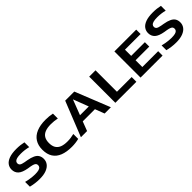

<svg xmlns="http://www.w3.org/2000/svg" viewBox="295 -1842 3089 3089"><g transform="rotate(-45 1839.5 -297.0)"><path d="M257.5 7.5Q203.5 7.5 152 0.5Q100.5 -6.5 56 -18V-126.5Q89.5 -117.5 125.5 -111.2Q161.5 -105 195.5 -101.8Q229.5 -98.5 255.5 -98.5Q308 -98.5 338.8 -106.8Q369.5 -115 382.2 -131Q395 -147 395 -169Q395 -188.5 386 -201.5Q377 -214.5 354.2 -223.8Q331.5 -233 289.5 -240.5L241.5 -248Q134 -266.5 87.8 -309.2Q41.5 -352 41.5 -421Q41.5 -473 71.2 -514Q101 -555 164.8 -578.8Q228.5 -602.5 331 -602.5Q376 -602.5 419 -597.8Q462 -593 498.5 -584.5V-475.5Q457.5 -486 414.8 -491.5Q372 -497 327.5 -497Q270 -497 237.5 -488Q205 -479 191.8 -463.2Q178.5 -447.5 178.5 -426.5Q178.5 -398.5 198.2 -382.8Q218 -367 275.5 -356.5L323 -348.5Q399 -335.5 444.8 -313.5Q490.5 -291.5 511.2 -257.5Q532 -223.5 532 -175.5Q532 -123 501.8 -81.8Q471.5 -40.5 410.8 -16.5Q350 7.5 257.5 7.5Z M988.5 7.5Q870 7.5 787 -25.2Q704 -58 660.8 -125.2Q617.5 -192.5 617.5 -296.5Q617.5 -394.5 661 -463Q704.5 -531.5 788.5 -567Q872.5 -602.5 994.5 -602.5Q1035.5 -602.5 1073.8 -598.8Q1112 -595 1149.5 -587V-475.5Q1116 -483 1080 -487Q1044 -491 1005.5 -491Q924.5 -491 872 -469.8Q819.5 -448.5 794.2 -405.5Q769 -362.5 769 -297.5Q769 -230 794.5 -187.2Q820 -144.5 870.8 -124.2Q921.5 -104 998 -104Q1038.5 -104 1075.5 -109Q1112.5 -114 1149.5 -123.5V-12Q1113.5 -2.5 1072 2.5Q1030.5 7.5 988.5 7.5Z M1199 0 1436.5 -595H1643L1881 0H1738.5L1531.5 -542H1547L1339.5 0ZM1374.5 -159.5 1408.5 -260.5H1670.5L1703.5 -159.5Z M1982.5 0V-595H2126.5V-107.5H2461V0Z M2556 0V-595H3052.5V-495H2696.5V-100H3057V0ZM2626.5 -253.5V-353.5H3008V-253.5Z M3363 7.5Q3309 7.5 3257.5 0.5Q3206 -6.5 3161.5 -18V-126.5Q3195 -117.5 3231 -111.2Q3267 -105 3301 -101.8Q3335 -98.5 3361 -98.5Q3413.5 -98.5 3444.2 -106.8Q3475 -115 3487.8 -131Q3500.5 -147 3500.5 -169Q3500.5 -188.5 3491.5 -201.5Q3482.5 -214.5 3459.8 -223.8Q3437 -233 3395 -240.5L3347 -248Q3239.5 -266.5 3193.2 -309.2Q3147 -352 3147 -421Q3147 -473 3176.8 -514Q3206.5 -555 3270.2 -578.8Q3334 -602.5 3436.5 -602.5Q3481.5 -602.5 3524.5 -597.8Q3567.5 -593 3604 -584.5V-475.5Q3563 -486 3520.2 -491.5Q3477.5 -497 3433 -497Q3375.5 -497 3343 -488Q3310.5 -479 3297.2 -463.2Q3284 -447.5 3284 -426.5Q3284 -398.5 3303.8 -382.8Q3323.5 -367 3381 -356.5L3428.5 -348.5Q3504.5 -335.5 3550.2 -313.5Q3596 -291.5 3616.8 -257.5Q3637.5 -223.5 3637.5 -175.5Q3637.5 -123 3607.2 -81.8Q3577 -40.5 3516.2 -16.5Q3455.5 7.5 3363 7.5Z"/></g></svg>

Font: Encode Sans SC Expanded SemiBold
Style: Regular
Weight: 600
Width: 7
Designer: Multiple Designers
Foundry: Impallari Type
Version: Version 3.002